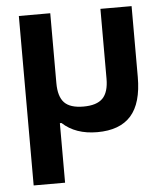

<svg xmlns="http://www.w3.org/2000/svg" viewBox="-51 -545 677 797"><g transform="rotate(-5 287.0 -147.0)"><path d="M57.1 206.1V-500H188V-209Q188 -152.8 212.2 -127.4Q236.3 -102.1 292 -102.1Q347.2 -102.1 372.1 -127.4Q397 -152.8 397 -209V-500H526.9V-205.1Q526.9 -95.7 480.5 -43.5Q434.1 8.8 339.8 8.8Q249.5 8.8 194.8 -42H188V206.1Z"/></g></svg>

Font: LT Wave Text Bold
Style: Regular
Weight: 700
Designer: Daniel Lyons
Version: Version 2.5 (Glyphs App)